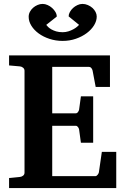

<svg xmlns="http://www.w3.org/2000/svg" viewBox="-20 -951 638 971"><path d="M25.9 0V-50.8L81.1 -56.2Q89.8 -57.1 96.9 -62.7Q104 -68.4 104 -78.1V-592.8Q104 -602.5 96.9 -608.4Q89.8 -614.3 81.1 -615.2L25.9 -620.1V-670.9H536.1V-511.2H463.9L448.2 -594.2Q446.3 -601.6 441.7 -607.2Q437 -612.8 430.2 -612.8H244.1V-377.9H362.8Q369.6 -377.9 374.3 -384.3Q378.9 -390.6 379.9 -396L389.2 -463.9H451.2V-229H389.2L379.9 -296.9Q378.9 -302.2 374.3 -308.6Q369.6 -314.9 362.8 -314.9H244.1V-60.1H461.9Q468.3 -60.1 473.6 -66.9Q479 -73.7 480 -79.1L495.1 -183.1H567.9V0ZM469.2 -867.2Q469.2 -845.2 455.8 -823.2Q442.4 -801.3 418.9 -783.7Q395.5 -766.1 364 -755.1Q332.5 -744.1 296.9 -744.1Q261.7 -744.1 230.5 -754.4Q199.2 -764.6 175.8 -781.7Q152.3 -798.8 138.7 -820.8Q125 -842.8 125 -866.2Q125 -879.4 131.1 -891.1Q137.2 -902.8 147.2 -911.6Q157.2 -920.4 169.9 -925.8Q182.6 -931.2 195.8 -931.2Q208 -931.2 220.7 -925.5Q233.4 -919.9 243.7 -910.6Q253.9 -901.4 260.5 -890.1Q267.1 -878.9 267.1 -867.2L213.9 -825.2Q216.8 -820.8 223.4 -814.5Q230 -808.1 240.2 -802.2Q250.5 -796.4 264.4 -792.2Q278.3 -788.1 296.9 -788.1Q312.5 -788.1 326.7 -792.7Q340.8 -797.4 351.8 -803.5Q362.8 -809.6 370.1 -815.9Q377.4 -822.3 379.9 -825.2L327.1 -868.2Q327.1 -878.9 333.3 -890.1Q339.4 -901.4 349.1 -910.4Q358.9 -919.4 371.6 -925.3Q384.3 -931.2 397 -931.2Q411.1 -931.2 424.3 -925.5Q437.5 -919.9 447.5 -910.9Q457.5 -901.9 463.4 -890.4Q469.2 -878.9 469.2 -867.2Z"/></svg>

Font: Charis SIL CyrE
Style: Bold
Weight: 700
Foundry: SIL International
Version: Version 5.000